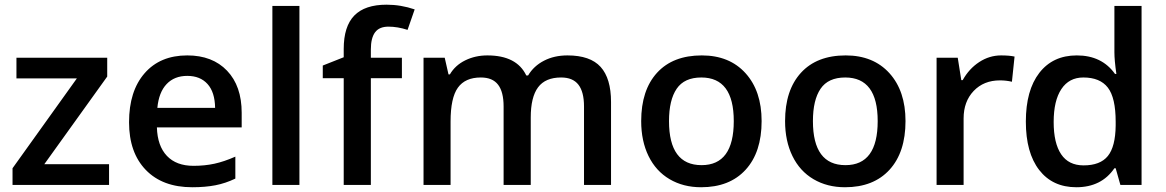

<svg xmlns="http://www.w3.org/2000/svg" viewBox="-20 -785 4948 815"><path d="M442.9 0H33.2V-70.8L306.2 -452.1H49.8V-540H435.1V-460L168 -87.9H442.9Z M795.9 9.8Q669.9 9.8 598.9 -63.7Q527.8 -137.2 527.8 -266.1Q527.8 -398.4 593.8 -474.1Q659.7 -549.8 774.9 -549.8Q881.8 -549.8 943.8 -484.9Q1005.9 -419.9 1005.9 -306.2V-244.1H646Q648.4 -165.5 688.5 -123.3Q728.5 -81.1 801.3 -81.1Q849.1 -81.1 890.4 -90.1Q931.6 -99.1 979 -120.1V-26.9Q937 -6.8 894 1.5Q851.1 9.8 795.9 9.8ZM774.9 -462.9Q720.2 -462.9 687.3 -428.2Q654.3 -393.6 647.9 -327.1H893.1Q892.1 -394 860.8 -428.5Q829.6 -462.9 774.9 -462.9Z M1251 0H1136.2V-759.8H1251Z M1686 -453.1H1554.2V0H1439V-453.1H1350.1V-506.8L1439 -542V-577.1Q1439 -672.9 1483.9 -719Q1528.8 -765.1 1621.1 -765.1Q1681.6 -765.1 1740.2 -745.1L1710 -658.2Q1667.5 -671.9 1628.9 -671.9Q1589.8 -671.9 1572 -647.7Q1554.2 -623.5 1554.2 -575.2V-540H1686Z M2232.9 0H2117.7V-333Q2117.7 -395 2094.2 -425.5Q2070.8 -456.1 2021 -456.1Q1954.6 -456.1 1923.6 -412.8Q1892.6 -369.6 1892.6 -269V0H1777.8V-540H1867.7L1883.8 -469.2H1889.6Q1912.1 -507.8 1954.8 -528.8Q1997.6 -549.8 2048.8 -549.8Q2173.3 -549.8 2213.9 -464.8H2221.7Q2245.6 -504.9 2289.1 -527.3Q2332.5 -549.8 2388.7 -549.8Q2485.4 -549.8 2529.5 -501Q2573.7 -452.1 2573.7 -352.1V0H2459V-333Q2459 -395 2435.3 -425.5Q2411.6 -456.1 2361.8 -456.1Q2294.9 -456.1 2263.9 -414.3Q2232.9 -372.6 2232.9 -286.1Z M3212.9 -271Q3212.9 -138.7 3145 -64.5Q3077.1 9.8 2956.1 9.8Q2880.4 9.8 2822.3 -24.4Q2764.2 -58.6 2732.9 -122.6Q2701.7 -186.5 2701.7 -271Q2701.7 -402.3 2769 -476.1Q2836.4 -549.8 2959 -549.8Q3076.2 -549.8 3144.5 -474.4Q3212.9 -398.9 3212.9 -271ZM2819.8 -271Q2819.8 -84 2958 -84Q3094.7 -84 3094.7 -271Q3094.7 -456.1 2957 -456.1Q2884.8 -456.1 2852.3 -408.2Q2819.8 -360.4 2819.8 -271Z M3823.7 -271Q3823.7 -138.7 3755.9 -64.5Q3688 9.8 3566.9 9.8Q3491.2 9.8 3433.1 -24.4Q3375 -58.6 3343.8 -122.6Q3312.5 -186.5 3312.5 -271Q3312.5 -402.3 3379.9 -476.1Q3447.3 -549.8 3569.8 -549.8Q3687 -549.8 3755.4 -474.4Q3823.7 -398.9 3823.7 -271ZM3430.7 -271Q3430.7 -84 3568.8 -84Q3705.6 -84 3705.6 -271Q3705.6 -456.1 3567.9 -456.1Q3495.6 -456.1 3463.1 -408.2Q3430.7 -360.4 3430.7 -271Z M4229.5 -549.8Q4264.2 -549.8 4286.6 -544.9L4275.4 -438Q4251 -443.8 4224.6 -443.8Q4155.8 -443.8 4113 -398.9Q4070.3 -354 4070.3 -282.2V0H3955.6V-540H4045.4L4060.5 -444.8H4066.4Q4093.3 -493.2 4136.5 -521.5Q4179.7 -549.8 4229.5 -549.8Z M4548.8 9.8Q4447.8 9.8 4391.1 -63.5Q4334.5 -136.7 4334.5 -269Q4334.5 -401.9 4391.8 -475.8Q4449.2 -549.8 4550.8 -549.8Q4657.2 -549.8 4712.9 -471.2H4718.8Q4710.4 -529.3 4710.4 -563V-759.8H4825.7V0H4735.8L4715.8 -70.8H4710.4Q4655.3 9.8 4548.8 9.8ZM4579.6 -83Q4650.4 -83 4682.6 -122.8Q4714.8 -162.6 4715.8 -252V-268.1Q4715.8 -370.1 4682.6 -413.1Q4649.4 -456.1 4578.6 -456.1Q4518.1 -456.1 4485.4 -407Q4452.6 -357.9 4452.6 -267.1Q4452.6 -177.2 4484.4 -130.1Q4516.1 -83 4579.6 -83Z"/></svg>

Font: f1_46894          
Style: Regular
Weight: 600
Foundry: Ascender Corporation
Version: Version 1.10